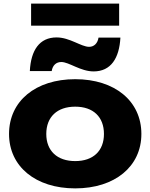

<svg xmlns="http://www.w3.org/2000/svg" viewBox="-20 -1026 832 1062"><path d="M396 16C615 16 762 -105 762 -285C762 -467 615 -588 396 -588C177 -588 30 -467 30 -285C30 -105 177 16 396 16ZM266 -633C271 -665 291 -683 319 -683C362 -683 425 -631 498 -631C594 -631 640 -705 646 -818H525C520 -786 500 -767 473 -767C429 -767 366 -819 293 -819C198 -819 151 -748 145 -633ZM639 -884V-1006H152V-884ZM396 -135C296 -135 236 -192 236 -285C236 -379 296 -436 396 -436C496 -436 555 -379 555 -285C555 -192 496 -135 396 -135Z"/></svg>

Font: Bounded
Style: Bold
Weight: 700
Designer: Vlad Churkin
Version: Version 3.0